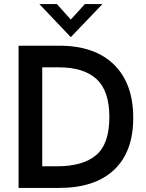

<svg xmlns="http://www.w3.org/2000/svg" viewBox="-20 -921 716 941"><path d="M71 -697H271Q444 -697 538.5 -604.5Q633 -512 633 -343Q633 -177 539 -88.5Q445 0 270 0H71ZM516 -347Q516 -476 453 -533.5Q390 -591 269 -591H187V-106H259Q387 -106 451.5 -161Q516 -216 516 -347ZM173 -901H259L327 -825L396 -901H482L327 -739Z"/></svg>

Font: Hanken Grotesk SemiBold
Style: Regular
Weight: 600
Designer: Alfredo Marco Pradil
Foundry: Hanken Design Co.
Version: Version 3.014